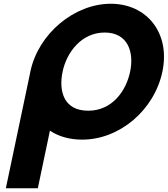

<svg xmlns="http://www.w3.org/2000/svg" viewBox="-20 -747 897 1027"><path d="M314.9 -363.9C336.9 -468.5 416.7 -573 539.9 -573C664 -573 698.1 -468.5 676.1 -363.9C654.2 -259.4 579.5 -154.8 452 -154.8C321.1 -154.8 292.9 -259.4 314.9 -363.9ZM142.3 -363.9C141.5 -359.8 140.7 -355.7 140 -351.7L11.3 260H182.3L247.1 -48.1C292.8 -17.5 350.9 -0.1 419.5 -0.1C620.9 -0.1 805.6 -159.1 848.7 -363.9C891.8 -568.8 766.9 -726.9 572.3 -726.9C379.3 -726.9 185.4 -568.8 142.3 -363.9Z"/></svg>

Font: Hussar
Style: BdOblTwo
Weight: 700
Foundry: Cannot Into Space Fonts
Version: Version 2.00